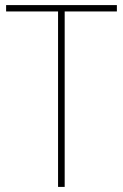

<svg xmlns="http://www.w3.org/2000/svg" viewBox="-20 -734 483 754"><path d="M234 0V-689H439V-714H4V-689H208V0Z"/></svg>

Font: Noto Sans Arabic SemCond Thin
Style: Regular
Weight: 100
Width: 4
Designer: Monotype Design Team, Nadine Chahine, Nizar Qandah and Khaled Hosny
Foundry: Monotype Imaging Inc.
Version: Version 2.012